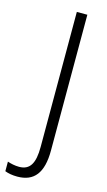

<svg xmlns="http://www.w3.org/2000/svg" viewBox="-195 -759 550 987"><g transform="rotate(15 80.0 -265.5)"><path d="M7 183C96 183 140 128 140 9V-714H84V5C84 91 61 132 3 132C-20 132 -41 127 -59 121V172C-41 179 -19 183 7 183Z"/></g></svg>

Font: Noto Sans Thai Looped Condensed Light
Style: Regular
Weight: 300
Width: 3
Designer: Sasikarn Vongin, Ben Mitchell
Foundry: The Fontpad Ltd
Version: Version 1.001